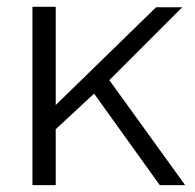

<svg xmlns="http://www.w3.org/2000/svg" viewBox="-20 -541 570 561"><path d="M446.9 0 254.9 -267.4 142.8 -163.4V0H74.8V-521.1H142.8V-234.1L436.1 -519.8H512.5L299.5 -306.8L521 0Z"/></svg>

Font: Raleway Thin
Style: Regular
Weight: 100
Designer: Matt McInerney, Pablo Impallari, Rodrigo Fuenzalida
Foundry: Matt McInerney, Pablo Impallari, Rodrigo Fuenzalida
Version: Version 4.026